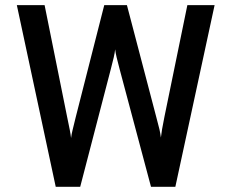

<svg xmlns="http://www.w3.org/2000/svg" viewBox="-20 -720 892 740"><path d="M807.1 -700.2 655.8 0H562L440.9 -454.1Q433.6 -481.9 429.4 -499.3Q425.3 -516.6 423.8 -529.8Q422.4 -516.6 418.5 -499.3Q414.6 -481.9 407.2 -454.1L289.1 0H194.8L44.9 -700.2H151.9L238.8 -269Q245.1 -238.8 248.8 -220.2Q252.4 -201.7 253.9 -188Q255.4 -201.7 260 -220Q264.6 -238.3 272 -269L381.8 -700.2H469.2L582 -270Q590.3 -239.7 594.5 -221.7Q598.6 -203.6 600.1 -189.9Q601.6 -203.6 604.7 -222.2Q607.9 -240.7 613.8 -270L702.1 -700.2Z"/></svg>

Font: Overpass
Style: Regular
Weight: 400
Designer: Delve Withrington
Foundry: Delve Fonts
Version: Version 1.001